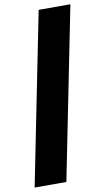

<svg xmlns="http://www.w3.org/2000/svg" viewBox="-124 -789 563 1031"><g transform="rotate(-10 158.0 -274.0)"><path d="M-22 194 165 -742H338L151 194Z"/></g></svg>

Font: Montserrat Thin ExtraBold
Style: Italic
Weight: 800
Italic angle: -11.3°
Version: Version 9.000